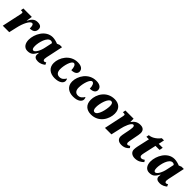

<svg xmlns="http://www.w3.org/2000/svg" viewBox="422 -2247 3845 3845"><g transform="rotate(45 2344.0 -324.5)"><path d="M113 -391 29 0H212L250 -167C284 -321 352 -454 407 -454C440 -454 452 -412 450 -343C536 -343 588 -379 588 -458C588 -517 551 -546 475 -546C396 -546 349 -509 299 -411H296L316 -536H77L65 -476H93C116 -476 123 -466 123 -453C123 -432 118 -412 113 -391Z M734 10C839 10 872 -38 920 -123H926C922 -102 921 -85 921 -74C921 -16 964 10 1026 10C1109 10 1151 -24 1186 -50L1163 -97C1147 -86 1139 -79 1123 -79C1105 -79 1090 -93 1090 -125C1090 -151 1103 -206 1108 -228L1173 -535H1108L1051 -512C1021 -526 955 -546 903 -546C702 -546 593 -325 593 -169C593 -67 642 10 734 10ZM814 -80C790 -80 771 -99 771 -168C771 -273 824 -471 922 -471C942 -471 961 -463 972 -447L938 -288C918 -186 862 -80 814 -80Z M1504 10C1641 10 1703 -50 1703 -108C1703 -133 1695 -151 1686 -162C1659 -118 1624 -74 1557 -74C1491 -74 1456 -119 1456 -199C1456 -310 1504 -479 1566 -479C1606 -479 1630 -417 1629 -341C1734 -341 1768 -391 1768 -436C1768 -497 1722 -546 1612 -546C1393 -546 1277 -342 1277 -193C1277 -57 1378 10 1504 10Z M2027 10C2164 10 2226 -50 2226 -108C2226 -133 2218 -151 2209 -162C2182 -118 2147 -74 2080 -74C2014 -74 1979 -119 1979 -199C1979 -310 2027 -479 2089 -479C2129 -479 2153 -417 2152 -341C2257 -341 2291 -391 2291 -436C2291 -497 2245 -546 2135 -546C1916 -546 1800 -342 1800 -193C1800 -57 1901 10 2027 10Z M2533 10C2761 10 2862 -193 2862 -339C2862 -485 2769 -546 2656 -546C2430 -546 2323 -350 2323 -197C2323 -59 2409 10 2533 10ZM2556 -74C2521 -74 2501 -102 2501 -168C2501 -277 2557 -469 2633 -469C2665 -469 2686 -443 2686 -380C2686 -283 2640 -74 2556 -74Z M3395 10C3478 10 3532 -28 3562 -66L3535 -103C3514 -88 3500 -80 3484 -80C3464 -80 3453 -95 3453 -122C3453 -149 3460 -177 3467 -214L3486 -313C3493 -349 3504 -397 3504 -432C3504 -492 3476 -546 3386 -546C3306 -546 3254 -517 3201 -445H3199L3198 -536H2966L2955 -476H2979C3012 -476 3016 -466 3016 -450C3016 -433 3011 -412 3007 -396L2923 0H3106L3154 -212C3171 -297 3227 -448 3280 -448C3307 -448 3311 -418 3311 -395C3311 -362 3300 -310 3295 -284L3279 -204C3270 -160 3265 -129 3264 -102C3263 -33 3311 10 3395 10Z M3773 10C3865 10 3920 -29 3965 -73L3939 -112C3918 -96 3894 -83 3869 -83C3844 -83 3825 -101 3825 -129C3825 -148 3828 -167 3835 -200L3893 -461H4008L4023 -536H3910L3936 -659H3874C3797 -556 3700 -519 3647 -519L3635 -461H3707L3647 -191C3642 -165 3637 -131 3637 -107C3637 -29 3700 10 3773 10Z M4183 10C4288 10 4321 -38 4369 -123H4375C4371 -102 4370 -85 4370 -74C4370 -16 4413 10 4475 10C4558 10 4600 -24 4635 -50L4612 -97C4596 -86 4588 -79 4572 -79C4554 -79 4539 -93 4539 -125C4539 -151 4552 -206 4557 -228L4622 -535H4557L4500 -512C4470 -526 4404 -546 4352 -546C4151 -546 4042 -325 4042 -169C4042 -67 4091 10 4183 10ZM4263 -80C4239 -80 4220 -99 4220 -168C4220 -273 4273 -471 4371 -471C4391 -471 4410 -463 4421 -447L4387 -288C4367 -186 4311 -80 4263 -80Z"/></g></svg>

Font: Noto Serif SemiCondensed Black
Style: Italic
Weight: 900
Width: 4
Italic angle: -12°
Designer: Monotype Design Team
Foundry: Monotype Imaging Inc.
Version: Version 2.014